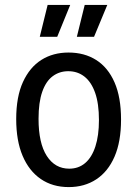

<svg xmlns="http://www.w3.org/2000/svg" viewBox="-20 -749 559 782"><path d="M260 13Q194 13 146 -20Q98 -53 72 -114.5Q46 -176 46 -264Q46 -355 73.5 -415Q101 -475 148.5 -505Q196 -535 259 -535Q324 -535 372 -504.5Q420 -474 446.5 -413.5Q473 -353 473 -262Q473 -172 446.5 -111Q420 -50 372 -18.5Q324 13 260 13ZM262 -62Q300 -62 327 -85Q354 -108 368.5 -152.5Q383 -197 383 -260Q383 -327 367.5 -371Q352 -415 324 -437Q296 -459 258 -459Q222 -459 194.5 -438.5Q167 -418 152 -375Q137 -332 137 -265Q137 -166 170.5 -114Q204 -62 262 -62ZM213 -599H142L174 -729H266ZM363 -599H293L325 -729H417Z"/></svg>

Font: Bricolage Grotesque SemiCondensed
Style: Regular
Weight: 400
Width: 4
Designer: Mathieu Triay
Foundry: Atelier Triay
Version: Version 1.001;gftools[0.9.33.dev8+g029e19f]